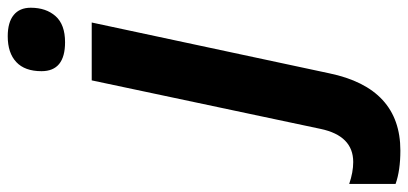

<svg xmlns="http://www.w3.org/2000/svg" viewBox="-424 -504 1040 489"><g transform="rotate(-90 95.5 -260.0)"><path d="M-43.9 240.2Q-94.7 240.2 -128.9 228V109.9Q-99.1 120.1 -73.2 120.1Q-6.3 120.1 11.2 37.1L134.8 -545.9H282.2L152.8 59.1Q115.2 240.2 -43.9 240.2ZM158.2 -673.8Q158.2 -716.3 181.4 -738Q204.6 -759.8 247.1 -759.8Q282.7 -759.8 301.3 -744.6Q319.8 -729.5 319.8 -701.2Q319.8 -662.1 298.3 -637.9Q276.9 -613.8 231.9 -613.8Q158.2 -613.8 158.2 -673.8Z"/></g></svg>

Font: TypoPRO Open Sans
Style: Bold Italic
Weight: 700
Italic angle: -12°
Foundry: Ascender Corporation
Version: Version 1.10